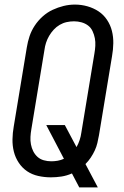

<svg xmlns="http://www.w3.org/2000/svg" viewBox="-20 -766 540 838"><path d="M326 52 294 -9Q271 1 248 4.5Q225 8 202 8Q174 8 147 2Q120 -4 98.5 -18.5Q77 -33 62 -55.5Q47 -78 40.5 -104Q34 -130 34.5 -158Q35 -186 40 -214L97 -559Q101 -584 109 -608Q117 -632 131.5 -654Q146 -676 166 -694Q186 -712 209.5 -723Q233 -734 257.5 -740Q282 -746 307 -746Q335 -746 361.5 -738.5Q388 -731 410 -716.5Q432 -702 447 -679.5Q462 -657 468.5 -631Q475 -605 474.5 -577Q474 -549 469 -521L412 -176Q409 -159 405 -142Q401 -125 393.5 -109Q386 -93 376 -78Q366 -63 353 -50L407 52ZM204 -62Q218 -62 232 -64.5Q246 -67 259 -73L182 -220H263L314 -124Q322 -138 327.5 -154.5Q333 -171 335 -187L392 -532Q395 -549 396 -566Q397 -583 394 -599Q391 -615 384 -630Q377 -645 364.5 -654.5Q352 -664 336 -668.5Q320 -673 303 -673Q287 -673 271 -669.5Q255 -666 240.5 -657.5Q226 -649 214.5 -636.5Q203 -624 194.5 -609.5Q186 -595 181 -579.5Q176 -564 174 -548L117 -203Q114 -186 113 -169Q112 -152 115 -136Q118 -120 125 -106Q132 -92 143.5 -81.5Q155 -71 171 -66.5Q187 -62 204 -62Z"/></svg>

Font: Iosevka Gothic
Style: Italic
Weight: 400
Italic angle: -9°
Monospace: yes
Designer: Belleve Invis
Foundry: Belleve Invis
Version: Version 15.5.1; ttfautohint (v1.8.4)